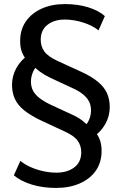

<svg xmlns="http://www.w3.org/2000/svg" viewBox="-20 -734 596 943"><path d="M256 189Q190 189 136 172.5Q82 156 48 127L80 56Q100 73 129 86Q158 99 191 106.5Q224 114 257 114Q311 114 345 88Q379 62 379 14Q379 -19 361 -43.5Q343 -68 296 -89L178 -144Q128 -168 97 -193.5Q66 -219 52.5 -249.5Q39 -280 39 -317Q39 -362 61 -401Q83 -440 122 -466L113 -438Q98 -453 88.5 -476Q79 -499 79 -532Q79 -589 107.5 -629.5Q136 -670 185.5 -692Q235 -714 299 -714Q361 -714 412 -698.5Q463 -683 495 -655L464 -585Q432 -610 386.5 -624Q341 -638 298 -638Q246 -638 213 -612Q180 -586 180 -539Q180 -506 197.5 -481.5Q215 -457 262 -435L380 -381Q432 -357 462.5 -331Q493 -305 506 -275Q519 -245 519 -208Q519 -163 497 -124.5Q475 -86 437 -60L446 -88Q460 -73 469.5 -49.5Q479 -26 479 7Q479 64 450.5 104.5Q422 145 371.5 167Q321 189 256 189ZM132 -333Q132 -309 141.5 -290Q151 -271 172 -254Q193 -237 228 -220L330 -173Q362 -159 383.5 -142.5Q405 -126 417 -111L391 -108Q409 -125 418 -147Q427 -169 427 -192Q427 -215 418 -234Q409 -253 388 -270.5Q367 -288 330 -304L229 -351Q198 -366 176 -382Q154 -398 141 -414L167 -417Q150 -400 141 -378Q132 -356 132 -333Z"/></svg>

Font: NunitoSans_10ptSemiBold
Style: Regular
Weight: 600
Designer: Vernon Adams
Foundry: Vernon Adams
Version: Version 3.101;gftools[0.9.27]